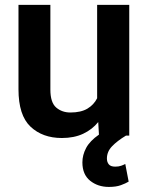

<svg xmlns="http://www.w3.org/2000/svg" viewBox="-20 -548 598 776"><path d="M500 186Q487.8 193.4 468.5 200.4Q449.2 207.5 419.9 207.5Q375.5 207.5 344.2 182.4Q313 157.2 313 108.4Q313 78.6 328.1 50Q343.3 21.5 379.9 -3.9L377 -54.7Q352.5 -24.4 315.9 -7.3Q279.3 9.8 230 9.8Q151.9 9.8 103.3 -36.1Q54.7 -82 54.7 -187V-528.3H183.6V-186Q183.6 -133.8 207 -113.5Q230.5 -93.3 264.6 -93.3Q307.1 -93.3 333.3 -108.9Q359.4 -124.5 372.6 -150.9V-528.3H502.4V0H489.3Q453.6 21.5 432.9 43.2Q412.1 64.9 412.1 92.8Q412.1 106.9 419.7 116.2Q427.2 125.5 445.8 125.5Q460 125.5 470 121.8Q480 118.2 486.3 114.7Z"/></svg>

Font: Vazirmatn RD FD SemiBold
Style: Regular
Weight: 600
Designer: Saber Rastikerdar
Foundry: Saber Rastikerdar
Version: Version 33.003